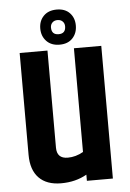

<svg xmlns="http://www.w3.org/2000/svg" viewBox="-54 -797 569 839"><g transform="rotate(-5 230.5 -378.0)"><path d="M287 -582H407V0H293V-27Q244 1 180.5 1Q117 1 83 -34Q49 -69 49 -135V-582H171V-156Q171 -108 219 -108Q254 -108 287 -127ZM257 -681Q257 -694 248.5 -702.5Q240 -711 226 -711Q212 -711 203.5 -702.5Q195 -694 195 -681Q195 -649 226 -649Q257 -649 257 -681ZM226.5 -603Q190 -603 169 -625Q148 -647 148 -680.5Q148 -714 169 -735.5Q190 -757 226.5 -757Q263 -757 283.5 -735.5Q304 -714 304 -680.5Q304 -647 283.5 -625Q263 -603 226.5 -603Z"/></g></svg>

Font: Khand Semibold
Style: Regular
Weight: 600
Designer: Devanagari: Sanchit Sawaria, Jyotish Sonowal; Latin: Satya Rajpurohit
Foundry: Indian Type Foundry
Version: Version 1.100;PS 1.0;hotconv 1.0.78;makeotf.lib2.5.61930; tt